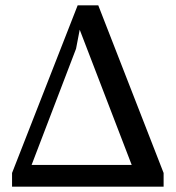

<svg xmlns="http://www.w3.org/2000/svg" viewBox="-20 -697 658 717"><path d="M25 0V-51L270 -677H347L591 -51V0H503L275 -593H279L264 -515L67 0ZM49 0V-81H548V0Z"/></svg>

Font: Source Serif 4
Style: Regular
Weight: 400
Designer: Frank Grießhammer
Foundry: Adobe Systems Incorporated
Version: Version 4.004;hotconv 1.0.116;makeotfexe 2.5.65601